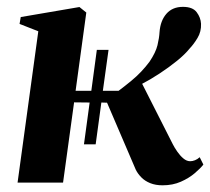

<svg xmlns="http://www.w3.org/2000/svg" viewBox="-20 -546 628 574"><path d="M466 8Q445 8 429 1.5Q413 -5 402.5 -15.8Q392 -26.5 386 -38.5L300 -239L283 -239.5L266 -114.5H231L248 -239.5L201.5 -240L168.5 0H32.5L94.5 -452.5L38.5 -474.5L42 -495L217.5 -525L238 -508.5L206 -274.5H253L269.5 -397H304.5L287.5 -274.5H334.5Q355 -290 371.8 -303.8Q388.5 -317.5 402 -331.8Q415.5 -346 427 -361.5Q445.5 -389 450.8 -410.8Q456 -432.5 457 -450.5Q459.5 -484 477.5 -504.8Q495.5 -525.5 527 -525.5Q556 -525.5 568 -509.5Q580 -493.5 581 -475Q582 -451.5 570.5 -432.5Q559 -413.5 547 -401Q533 -383.5 509.2 -364.2Q485.5 -345 458.2 -327Q431 -309 405 -295.5L496.5 -115Q501.5 -105 509.8 -93Q518 -81 528 -72.5Q538 -64 548.5 -64Q555.5 -64 563 -67Q570.5 -70 577 -76L588 -54Q579.5 -43 562.2 -28.2Q545 -13.5 520.8 -2.8Q496.5 8 466 8Z"/></svg>

Font: Merriweather 120pt
Style: Bold Italic
Weight: 700
Italic angle: -7.8°
Version: Version 2.101